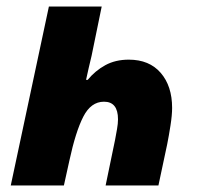

<svg xmlns="http://www.w3.org/2000/svg" viewBox="-20 -569 616 589"><path d="M13 0H176L193 -77Q212 -165 235.5 -211Q259 -257 299 -257Q342 -257 342 -203Q342 -190 339 -173Q336 -156 333 -140L304 0H466L493 -127Q498 -152 503 -184Q508 -216 508 -238Q508 -305 473 -345.5Q438 -386 375 -386Q334 -386 303 -369Q272 -352 249 -324H244Q248 -342 252 -360Q256 -378 261 -398L292 -549H130Z"/></svg>

Font: Noto Sans Display Extra
Style: Italic
Weight: 800
Italic angle: -12°
Designer: Monotype Design Team
Foundry: Monotype Imaging Inc.
Version: Version 1.900